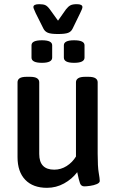

<svg xmlns="http://www.w3.org/2000/svg" viewBox="-20 -893 560 920"><path d="M205 7Q138 7 101 -31.5Q64 -70 64 -140V-499Q64 -511 74 -518Q84 -525 109 -525H123Q147 -525 157.5 -518Q168 -511 168 -499V-155Q168 -80 240 -80Q272 -80 299.5 -97.5Q327 -115 344 -143V-499Q344 -511 354.5 -518Q365 -525 389 -525H403Q427 -525 437.5 -518Q448 -511 448 -499V-157Q448 -94 453 -65.5Q458 -37 458 -26Q458 -17 444 -11Q430 -5 412 -2.5Q394 0 384 0Q369 0 363.5 -14.5Q358 -29 350 -68Q325 -35 287 -14Q249 7 205 7ZM335 -592Q286 -592 286 -617V-676Q286 -700 335 -700Q385 -700 385 -676V-617Q385 -592 335 -592ZM181 -592Q131 -592 131 -617V-676Q131 -700 181 -700Q230 -700 230 -676V-617Q230 -592 181 -592ZM348 -873Q375 -873 375 -859Q375 -855 372 -847.5Q369 -840 364 -830L328 -756Q321 -741 306 -735.5Q291 -730 258 -730Q224 -730 209.5 -736Q195 -742 188 -756L151 -830Q147 -840 143.5 -847.5Q140 -855 140 -859Q140 -873 168 -873Q188 -873 198 -868Q208 -863 219 -848L258 -794L296 -848Q307 -862 317.5 -867.5Q328 -873 348 -873Z"/></svg>

Font: Asap Semi Condensed Medium
Style: Regular
Weight: 500
Width: 4
Designer: Pablo Cosgaya
Foundry: Omnibus-Type
Version: Version 3.001; ttfautohint (v1.8.4.7-5d5b)